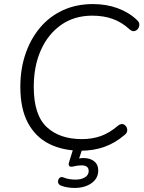

<svg xmlns="http://www.w3.org/2000/svg" viewBox="-20 -733 710 944"><path d="M378 8Q289 8 222 -25.5Q155 -59 117.5 -128.5Q80 -198 80 -306Q80 -393 105 -467Q130 -541 176.5 -596.5Q223 -652 289 -682.5Q355 -713 437 -713Q502 -713 557.5 -693Q613 -673 653 -635Q668 -622 664.5 -605.5Q661 -589 647 -582Q633 -575 618 -588Q579 -624 534 -640Q489 -656 434 -656Q345 -656 280.5 -610.5Q216 -565 181 -486.5Q146 -408 146 -306Q146 -168 209.5 -108.5Q273 -49 383 -49Q433 -49 475.5 -64Q518 -79 560 -115Q577 -128 590 -120.5Q603 -113 605.5 -97Q608 -81 592 -69Q545 -29 492 -10.5Q439 8 378 8ZM347 191Q309 191 281 180Q267 175 265.5 163Q264 151 272 142.5Q280 134 294 140Q317 150 352 150Q379 150 397.5 139Q416 128 416 108Q416 80 381 80Q362 80 343 85Q327 89 321 84Q315 77 320 63L346 -20H391L369 46Q381 44 391 44Q423 44 443 60Q463 76 463 105Q463 144 430 167.5Q397 191 347 191Z"/></svg>

Font: Nunito Light
Style: Italic
Weight: 300
Italic angle: -9°
Designer: Vernon Adams
Foundry: Vernon Adams
Version: Version 3.601; ttfautohint (v1.8.2.53-6de2)